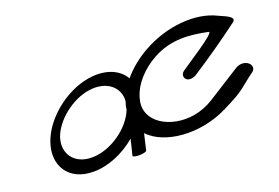

<svg xmlns="http://www.w3.org/2000/svg" viewBox="-82 -753 1372 945"><g transform="rotate(-15 604.0 -280.0)"><path d="M175 -187C195 -266 281 -350 372 -372C462 -393 531 -349 532 -273C528 -259 526 -246 526 -232C501 -145 403 -60 306 -49C210 -38 155 -105 175 -187ZM567 -13 579 -98C665 -21 847 -21 989 -107C1108 -179 1086 -175 1173 -252C1187 -265 1182 -289 1160 -299C1138 -309 1114 -302 1099 -290L940 -169C818 -76 660 -106 615 -186C604 -204 599 -226 600 -248L602 -264C603 -269 603 -273 604 -277C617 -337 663 -402 734 -449C826 -510 924 -508 1015 -497C1043 -494 880 -371 849 -344C836 -333 833 -315 846 -303C860 -290 886 -298 900 -309C982 -373 1063 -440 1142 -511C1172 -537 1105 -552 1080 -562C974 -604 822 -577 700 -494C650 -460 609 -419 580 -377C543 -430 470 -451 384 -429C264 -398 152 -289 123 -178C92 -60 162 33 292 21C369 14 448 -28 508 -89C504 -62 500 -34 495 -6C493 8 565 1 567 -13Z"/></g></svg>

Font: Hi. Perspective
Style: Perspective
Weight: 400
Designer: Mew Too, Robert Jablonski
Foundry: Cannot Into Space Fonts
Version: Version 1.996